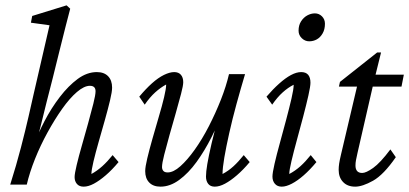

<svg xmlns="http://www.w3.org/2000/svg" viewBox="-20 -697 1545 725"><path d="M156.2 -312.5Q150.4 -289.1 145 -267.1Q139.6 -245.1 132.3 -215.8Q125 -186.5 112.3 -140.6H103.5Q122.1 -189.5 147.9 -239.3Q173.8 -289.1 206.1 -331.1Q238.3 -373 273.4 -398.9Q308.6 -424.8 345.7 -424.8Q373 -424.8 388.2 -409.2Q403.3 -393.6 403.3 -366.2Q403.3 -350.6 395.5 -317.9Q387.7 -285.2 376 -243.7Q364.3 -202.1 352.5 -161.1Q340.8 -120.1 333 -87.4Q325.2 -54.7 325.2 -40Q346.7 -51.8 366.2 -69.3Q385.7 -86.9 405.3 -111.3L427.7 -85Q403.3 -55.7 379.4 -35.2Q355.5 -14.6 334.5 -3.4Q313.5 7.8 295.9 7.8Q279.3 7.8 270.5 -2.4Q261.7 -12.7 261.7 -28.3Q261.7 -41 269.5 -73.7Q277.3 -106.4 289.1 -147.5Q300.8 -188.5 312.5 -230.5Q324.2 -272.5 332.5 -305.7Q340.8 -338.9 340.8 -352.5Q340.8 -373 319.3 -373Q297.9 -373 270.5 -349.6Q243.2 -326.2 214.8 -286.1Q186.5 -246.1 159.7 -197.3Q132.8 -148.4 112.3 -97.2Q91.8 -45.9 81.1 0H18.6Q42 -74.2 59.1 -140.1Q76.2 -206.1 87.9 -257.3Q99.6 -308.6 106.4 -338.9L167 -601.6L96.7 -611.3L101.6 -636.7L231.4 -676.8L245.1 -664.1Q238.3 -638.7 227.5 -596.2Q216.8 -553.7 204.1 -502.9Q191.4 -452.1 178.7 -400.4Z M637.7 -424.8Q654.3 -424.8 663.1 -414.6Q671.9 -404.3 671.9 -386.7Q671.9 -374 663.6 -342.3Q655.3 -310.5 643.6 -269.5Q631.8 -228.5 620.1 -187Q608.4 -145.5 600.1 -112.8Q591.8 -80.1 591.8 -66.4Q591.8 -57.6 596.7 -51.8Q601.6 -45.9 613.3 -45.9Q634.8 -45.9 661.1 -69.3Q687.5 -92.8 715.3 -131.8Q743.2 -170.9 768.6 -220.2Q793.9 -269.5 814 -320.3Q834 -371.1 844.7 -417H905.3Q888.7 -361.3 873 -304.2Q857.4 -247.1 845.7 -194.8Q834 -142.6 827.1 -102.5Q820.3 -62.5 820.3 -40Q842.8 -51.8 861.8 -69.3Q880.9 -86.9 900.4 -111.3L922.9 -85Q898.4 -55.7 874.5 -35.2Q850.6 -14.6 829.6 -3.4Q808.6 7.8 791 7.8Q774.4 7.8 766.1 -2.9Q757.8 -13.7 757.8 -30.3Q757.8 -47.9 762.7 -77.1Q767.6 -106.4 778.8 -154.8Q790 -203.1 810.5 -277.3H821.3Q803.7 -228.5 778.3 -178.2Q752.9 -127.9 722.2 -85.4Q691.4 -43 656.7 -17.6Q622.1 7.8 585.9 7.8Q558.6 7.8 543.5 -7.8Q528.3 -23.4 528.3 -50.8Q528.3 -66.4 536.1 -99.1Q543.9 -131.8 555.7 -173.3Q567.4 -214.8 579.6 -255.9Q591.8 -296.9 599.6 -329.6Q607.4 -362.3 607.4 -377.9Q585.9 -366.2 565.9 -348.1Q545.9 -330.1 526.4 -301.8L505.9 -332Q530.3 -361.3 553.7 -382.3Q577.1 -403.3 599.1 -414.1Q621.1 -424.8 637.7 -424.8Z M1043.9 7.8Q1027.3 7.8 1018.1 -2.9Q1008.8 -13.7 1008.8 -30.3Q1008.8 -43.9 1016.6 -78.1Q1024.4 -112.3 1036.6 -156.2Q1048.8 -200.2 1060.5 -244.6Q1072.3 -289.1 1080.6 -324.7Q1088.9 -360.4 1088.9 -377Q1067.4 -366.2 1047.4 -348.1Q1027.3 -330.1 1007.8 -301.8L986.3 -332Q1010.7 -360.4 1034.2 -381.3Q1057.6 -402.3 1078.6 -413.6Q1099.6 -424.8 1117.2 -424.8Q1134.8 -424.8 1143.6 -414.6Q1152.3 -404.3 1152.3 -384.8Q1152.3 -371.1 1144.5 -336.4Q1136.7 -301.8 1125 -257.3Q1113.3 -212.9 1101.1 -168.5Q1088.9 -124 1080.6 -88.9Q1072.3 -53.7 1072.3 -40Q1094.7 -51.8 1114.3 -69.3Q1133.8 -86.9 1153.3 -111.3L1174.8 -85Q1150.4 -55.7 1127 -35.2Q1103.5 -14.6 1082 -3.4Q1060.5 7.8 1043.9 7.8ZM1147.5 -541Q1131.8 -541 1119.6 -552.7Q1107.4 -564.5 1107.4 -581.1Q1107.4 -601.6 1116.7 -616.2Q1126 -630.9 1140.1 -638.7Q1154.3 -646.5 1168.9 -646.5Q1184.6 -646.5 1195.8 -635.3Q1207 -624 1207 -607.4Q1207 -585.9 1198.2 -570.8Q1189.5 -555.7 1176.3 -548.3Q1163.1 -541 1147.5 -541Z M1474.6 -103.5Q1428.7 -37.1 1388.7 -14.6Q1348.6 7.8 1321.3 7.8Q1292 7.8 1275.4 -9.8Q1258.8 -27.3 1258.8 -55.7Q1258.8 -66.4 1260.7 -79.6Q1262.7 -92.8 1267.6 -113.3L1328.1 -370.1H1259.8L1263.7 -387.7L1404.3 -499H1418.9L1392.6 -392.6L1330.1 -120.1Q1326.2 -102.5 1324.2 -92.3Q1322.3 -82 1322.3 -72.3Q1322.3 -43.9 1347.7 -43.9Q1362.3 -43.9 1389.2 -63Q1416 -82 1454.1 -132.8ZM1358.4 -370.1 1369.1 -415H1504.9L1496.1 -370.1Z"/></svg>

Font: Crimson Pro Light
Style: Italic
Weight: 300
Italic angle: -12°
Designer: Jacques Le Bailly
Foundry: Baron von Fonthausen
Version: Version 1.003